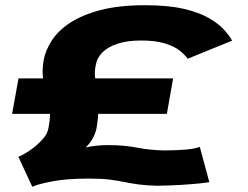

<svg xmlns="http://www.w3.org/2000/svg" viewBox="-20 -702 952 737"><path d="M104 15 50.5 -100Q57 -102.5 74 -111.8Q91 -121 111 -136.8Q131 -152.5 147.2 -171.8Q163.5 -191 166.5 -213Q173.5 -250.5 171.5 -277.5Q169.5 -304.5 163.8 -326.8Q158 -349 151.8 -370.2Q145.5 -391.5 144 -415.8Q142.5 -440 147.5 -470.5Q154.5 -509 179 -546.8Q203.5 -584.5 249.5 -614.8Q295.5 -645 366.5 -663.5Q437.5 -682 536 -682Q624 -682 683.2 -668.5Q742.5 -655 780.2 -633.5Q818 -612 839.2 -588.8Q860.5 -565.5 871 -546L700.5 -476.5Q690.5 -491 670 -507.5Q649.5 -524 613.5 -535.2Q577.5 -546.5 520.5 -546.5Q469 -546.5 432 -534.5Q395 -522.5 373.2 -500.8Q351.5 -479 347 -449Q343 -429 344.5 -410Q346 -391 349.5 -371.8Q353 -352.5 356 -329.5Q359 -306.5 358 -278Q357 -249.5 351 -212Q346.5 -189 335.2 -169.5Q324 -150 309 -136Q326 -140 348.8 -142.5Q371.5 -145 392.5 -145Q430.5 -145 457.8 -142.2Q485 -139.5 507.8 -135Q530.5 -130.5 554.5 -128Q578.5 -125.5 609.5 -124.5Q665 -125 695.8 -128Q726.5 -131 747 -138L783.5 -3Q775 -1 746 2Q717 5 674.2 7.8Q631.5 10.5 583 11Q542.5 10 514 6.2Q485.5 2.5 459.2 -3Q433 -8.5 401.5 -12.5Q370 -16.5 322 -16.5Q236 -16.5 180.2 -5.8Q124.5 5 104 15ZM26.5 -265 51 -401H644.5L620.5 -265Z"/></svg>

Font: Anybody ExtraExpanded
Style: Bold Italic
Weight: 700
Width: 8
Italic angle: -10°
Version: Version 1.113;gftools[0.9.25]